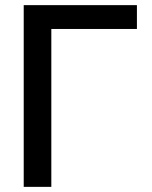

<svg xmlns="http://www.w3.org/2000/svg" viewBox="-20 -727 590 747"><path d="M512.7 -614.3H179.7V0H72.3V-707H512.7Z"/></svg>

Font: Pretendard JP Medium
Style: Regular
Weight: 500
Designer: Base glyphs from Inter by Rasmus Andersson; Hangeul glyphs from Noto Sans CJK(Source Han Sans) by Jang Soo-young and Kan
Foundry: Kil Hyung-jin
Version: Version 1.309